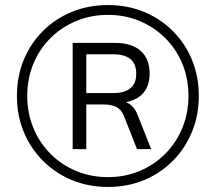

<svg xmlns="http://www.w3.org/2000/svg" viewBox="-20 -733 855 761"><path d="M408 8Q331 8 265.5 -19Q200 -46 150.5 -95.5Q101 -145 74 -210.5Q47 -276 47 -353Q47 -430 74 -495.5Q101 -561 150 -610Q199 -659 265 -686Q331 -713 408 -713Q485 -713 550.5 -686Q616 -659 665 -610Q714 -561 741 -495.5Q768 -430 768 -353Q768 -276 741 -210.5Q714 -145 665 -95.5Q616 -46 550.5 -19Q485 8 408 8ZM408 -31Q476 -31 534 -55.5Q592 -80 635.5 -124Q679 -168 703 -226.5Q727 -285 727 -353Q727 -421 703 -479.5Q679 -538 635.5 -581.5Q592 -625 534 -649.5Q476 -674 408 -674Q340 -674 281.5 -649.5Q223 -625 179.5 -581.5Q136 -538 112 -479.5Q88 -421 88 -353Q88 -285 112 -226.5Q136 -168 179.5 -124Q223 -80 281.5 -55.5Q340 -31 408 -31ZM268 -142V-563H435Q502 -563 537.5 -531.5Q573 -500 573 -442Q573 -347 479 -328Q511 -316 526 -276L579 -142H523L471 -274Q460 -300 440 -309.5Q420 -319 391 -319H322V-142ZM322 -364H428Q520 -364 520 -441Q520 -518 428 -518H322Z"/></svg>

Font: Mulish Light
Style: Regular
Weight: 300
Designer: Vernon Adams
Foundry: Vernon Adams
Version: Version 3.603; ttfautohint (v1.8.3)